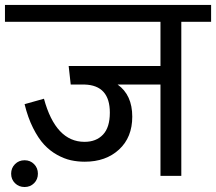

<svg xmlns="http://www.w3.org/2000/svg" viewBox="-40 -709 871 774"><path d="M811 -689V-621.1H690.9V0H606.9V-368.2H434.1Q493.2 -326.2 493.2 -238.8Q493.2 -155.3 439.9 -106.2Q386.7 -57.1 301.8 -57.1Q272.5 -57.1 245.8 -63Q219.2 -68.8 190.4 -84.7Q161.6 -100.6 137.9 -126Q114.3 -151.4 93.3 -193.1Q72.3 -234.9 59.1 -289.1L137.2 -311Q184.6 -137.2 300.8 -137.2Q347.7 -137.2 375.2 -166.3Q402.8 -195.3 402.8 -254.9Q402.8 -365.2 300.8 -368.2H245.1L236.8 -442.9H606.9V-621.1H-20V-689ZM20.5 -47.4Q36.1 -63 59.1 -63Q82 -63 97.4 -47.4Q112.8 -31.7 112.8 -8.8Q112.8 14.2 97.4 29.5Q82 44.9 59.1 44.9Q36.1 44.9 20.5 29.5Q4.9 14.2 4.9 -8.8Q4.9 -31.7 20.5 -47.4Z"/></svg>

Font: FiraGO
Style: Regular
Weight: 400
Designer: bBox Type
Foundry: bBox Type GmbH
Version: Version 1.001;PS 001.001;hotconv 1.0.88;makeotf.lib2.5.64775